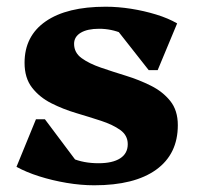

<svg xmlns="http://www.w3.org/2000/svg" viewBox="-20 -531 580 566"><path d="M257.8 15.2Q218.4 15.2 176.3 8.1Q134.2 1 95.7 -11.2Q57.2 -23.4 28.6 -39.2L86 -179.4H112.4L239 -10.6H143.2L142 -105.2Q158.4 -79.2 192.3 -64.5Q226.2 -49.8 270.6 -49.8Q311.8 -49.8 334.2 -64.2Q356.6 -78.6 356.6 -106Q356.6 -132 334.5 -147.8Q312.4 -163.6 277.8 -174.9Q243.2 -186.2 204.5 -197.7Q165.8 -209.2 131.2 -226.7Q96.6 -244.2 74.5 -272.6Q52.4 -301 52.4 -345.8Q52.4 -425 114.8 -468.1Q177.2 -511.2 291.4 -511.2Q327.8 -511.2 366.1 -505.2Q404.4 -499.2 440.3 -488.2Q476.2 -477.2 502.2 -462L444.8 -324.2H418.4L290 -487.4H387.6L388.8 -392.8Q373.8 -418 341 -432.1Q308.2 -446.2 272.2 -446.2Q237.4 -446.2 217.9 -434.4Q198.4 -422.6 198.4 -401.8Q198.4 -375.8 220.5 -359.7Q242.6 -343.6 277.6 -331.6Q312.6 -319.6 351.3 -307.7Q390 -295.8 425 -278.3Q460 -260.8 482.1 -233.1Q504.2 -205.4 504.2 -162Q504.2 -76.8 440.4 -30.8Q376.6 15.2 257.8 15.2Z"/></svg>

Font: Platypi Light
Style: Regular
Weight: 300
Designer: David Sargent
Foundry: Bolt Cutter Type
Version: Version 1.200